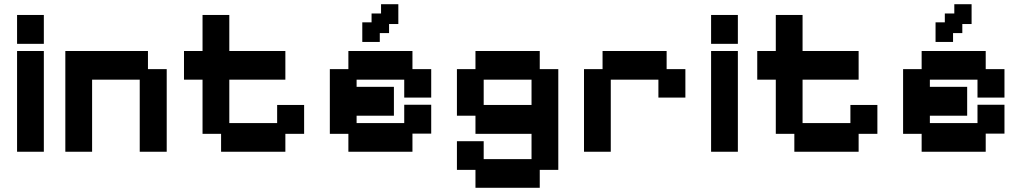

<svg xmlns="http://www.w3.org/2000/svg" viewBox="-20 -709 4847 911"><path d="M61 11V-467H188V11ZM61 -501V-638H188V-501Z M290 11V-467H682V-381H771V11H643V-331H417V11Z M1029 11V-74H941V-331H853V-467H941V-638H1068V-467H1334V-331H1068V-125H1295V-211H1423V-74H1334V11Z M1633 11V-74H1545V-381H1633V-467H1937V-381H2026V-246H1898V-331H1672V-297H1849V-160H1672V-125H1898V-212H2026V-75H1937V11ZM1699 -510V-603H1743V-645H1788V-689H1870V-595H1826V-552H1782V-510Z M2236 182V97H2148V-39H2275V46H2502V-74H2236V-160H2148V-381H2236V-467H2541V-381H2629V97H2541V182ZM2275 -211H2502V-331H2275Z M2751 11V-381H2839V-467H3143V-381H3232V-246H3104V-331H2878V11Z M3354 11V-467H3481V11ZM3354 -501V-638H3481V-501Z M3749 11V-74H3661V-331H3573V-467H3661V-638H3788V-467H4054V-331H3788V-125H4015V-211H4143V-74H4054V11Z M4353 11V-74H4265V-381H4353V-467H4657V-381H4746V-246H4618V-331H4392V-297H4569V-160H4392V-125H4618V-212H4746V-75H4657V11ZM4419 -510V-603H4463V-645H4508V-689H4590V-595H4546V-552H4502V-510Z"/></svg>

Font: Pixelify Sans
Style: Bold
Weight: 700
Designer: Stefie Justprince
Foundry: Typecalism Foundryline
Version: Version 1.000